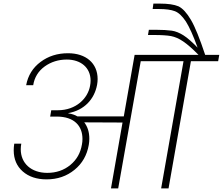

<svg xmlns="http://www.w3.org/2000/svg" viewBox="-20 -1044 1235 1064"><path d="M106 -94C139 -65 183 -50 238 -50C299 -50 350 -68 393 -103C436 -138 462 -184 472 -241C474 -253 475 -264 475 -275C475 -311 466 -341 447 -366L659 -365L595 0H635L760 -705H997L873 0H914L1038 -705H1189L1195 -740H1117C1087 -830 1061 -895 1038 -934C1015 -973 992 -998 969 -1009C945 -1019 911 -1024 866 -1024H830L826 -994H862C899 -994 928 -990 949 -982C970 -974 990 -955 1010 -925C1029 -895 1051 -847 1075 -780C1045 -811 1019 -834 997 -848C975 -862 953 -871 932 -874C911 -877 880 -879 841 -879H805L800 -850H836C875 -850 906 -848 928 -844C972 -835 1012 -809 1080 -740H726L666 -399H409C394 -408 377 -413 358 -416V-417C447 -433 503 -494 518 -574C520 -585 521 -596 521 -606C521 -694 456 -749 357 -749C298 -749 248 -733 205 -701C162 -669 135 -626 125 -572H164C171 -615 192 -650 228 -676C263 -701 304 -714 350 -714C427 -714 482 -670 482 -597C482 -588 481 -578 479 -568C467 -500 403 -433 300 -433H264L258 -398H294C393 -398 437 -345 437 -274C437 -263 436 -253 434 -243C426 -196 405 -159 370 -130C335 -101 292 -86 242 -86C154 -86 95 -138 95 -217C95 -227 96 -237 98 -248H59C57 -235 56 -223 56 -211C56 -162 73 -123 106 -94Z"/></svg>

Font: Momo Neue ExtLt
Style: Italic
Weight: 200
Italic angle: -10°
Designer: Ninad Kale (Devanagari), Jonny Pinhorn (Latin)
Foundry: Indian Type Foundry
Version: 4.004